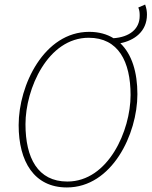

<svg xmlns="http://www.w3.org/2000/svg" viewBox="-20 -812 666 844"><path d="M274 12C472 12 584 -222 584 -398C584 -494 560 -573 509 -622C570 -634 626 -673 626 -748C626 -762 624 -775 618 -792L588 -779C594 -765 594 -753 594 -742C594 -684 549 -649 479 -644C450 -662 414 -672 372 -672C174 -672 62 -438 62 -262C62 -102 130 12 274 12ZM276 -14C146 -14 92 -118 92 -266C92 -422 190 -646 370 -646C500 -646 554 -542 554 -394C554 -238 456 -14 276 -14Z"/></svg>

Font: Source Sans Pro ExtraLight
Style: Italic
Weight: 200
Italic angle: -11°
Designer: Paul D. Hunt
Foundry: Adobe Systems Incorporated
Version: Version 3.006;hotconv 1.0.111;makeotfexe 2.5.65597